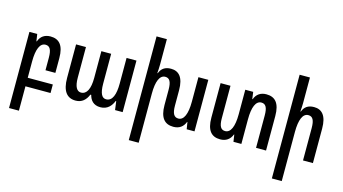

<svg xmlns="http://www.w3.org/2000/svg" viewBox="-103 -1152 3179 1781"><g transform="rotate(15 1487.0 -262.0)"><path d="M61 236H156V2H397V-80H156V-236C156 -354 184 -419 237 -419C278 -419 297 -388 297 -310V-190H392V-331C392 -456 344 -505 262 -505C207 -505 168 -479 150 -428H146L136 -495H61Z M638 10C700 10 736 -26 758 -79H766C778 -31 809 10 876 10C945 10 981 -35 1000 -83H1005L1016 0H1089V-495H994V-248C994 -145 970 -75 909 -75C871 -75 846 -111 846 -209V-495H752V-238C752 -133 723 -75 668 -75C629 -75 604 -113 604 -201V-495H509V-173C509 -48 555 10 638 10Z M1684 -495V-259C1684 -141 1655 -76 1603 -76C1562 -76 1542 -107 1542 -184V-331C1542 -456 1494 -505 1419 -505C1363 -505 1328 -481 1310 -433H1306C1308 -460 1310 -487 1310 -514V-760H1211V236H1306V-236C1306 -354 1334 -419 1387 -419C1428 -419 1447 -388 1447 -310V-164C1447 -40 1495 10 1577 10C1633 10 1671 -17 1690 -67H1693L1704 0H1779V-495Z M2335 -505C2281 -505 2241 -479 2223 -428H2219L2210 -495H2134V-259C2134 -141 2105 -76 2052 -76C2012 -76 1992 -106 1992 -183V-495H1897V-164C1897 -40 1944 10 2027 10C2082 10 2121 -17 2140 -67H2143L2153 0H2229V-236C2229 -354 2257 -419 2310 -419C2351 -419 2370 -388 2370 -311V0H2466V-331C2466 -456 2418 -505 2335 -505Z M2684 -760H2585V236H2680V-236C2680 -354 2708 -419 2761 -419C2802 -419 2821 -388 2821 -310V0H2916V-331C2916 -456 2868 -505 2793 -505C2737 -505 2702 -481 2684 -433H2680C2682 -460 2684 -487 2684 -514Z"/></g></svg>

Font: Noto Sans Armenian ExtraCondensed Medium
Style: Regular
Weight: 500
Width: 2
Designer: Monotype Design Team
Foundry: Monotype Imaging Inc.
Version: Version 2.008